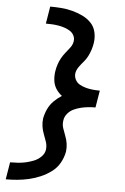

<svg xmlns="http://www.w3.org/2000/svg" viewBox="-64 -878 703 1076"><g transform="rotate(5 288.0 -340.0)"><path d="M10 153Q43 153 75.5 150Q108 147 140.5 139.5Q173 132 204.5 118.5Q236 105 264.5 84Q293 63 310 32.5Q327 2 333 -31Q336 -54 332.5 -76.5Q329 -99 321 -119Q313 -139 306 -160.5Q299 -182 303 -205Q306 -226 320.5 -243Q335 -260 354.5 -269Q374 -278 394.5 -283Q415 -288 435.5 -290Q456 -292 476 -292L492 -388Q472 -388 452 -390Q432 -392 413.5 -397Q395 -402 378.5 -411Q362 -420 353 -437.5Q344 -455 347 -475Q351 -494 363 -510.5Q375 -527 388.5 -542.5Q402 -558 411 -576Q420 -594 426 -612.5Q432 -631 435 -650Q440 -682 433 -712.5Q426 -743 405 -764.5Q384 -786 356.5 -799Q329 -812 299 -820Q269 -828 237.5 -830.5Q206 -833 174 -833L158 -736Q176 -736 194 -735Q212 -734 229.5 -731Q247 -728 263.5 -722.5Q280 -717 294.5 -708Q309 -699 317 -683.5Q325 -668 322 -650Q319 -631 306.5 -614.5Q294 -598 281 -582Q268 -566 258.5 -548.5Q249 -531 243 -512.5Q237 -494 234 -475Q230 -449 233 -423Q236 -397 249.5 -376Q263 -355 283 -340Q259 -325 238.5 -304.5Q218 -284 206 -258Q194 -232 189 -205Q186 -182 189.5 -159.5Q193 -137 201 -117Q209 -97 216 -75.5Q223 -54 220 -31Q216 -8 198 9Q180 26 158.5 34.5Q137 43 115 48Q93 53 70.5 54.5Q48 56 26 56Z"/></g></svg>

Font: Iosevka Sparkle SmBdObl
Style: Regular
Weight: 600
Italic angle: -9°
Designer: Belleve Invis
Foundry: Belleve Invis
Version: Version 4.5.0; ttfautohint (v1.8.3)